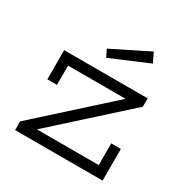

<svg xmlns="http://www.w3.org/2000/svg" viewBox="-156 -817 929 952"><g transform="rotate(30 308.0 -340.5)"><path d="M67.9 -464.8H545.9V-417L147 -57.1H501V-181.2H556.2V0H55.2V-49.8L452.1 -408.2H123V-297.9H67.9ZM481.9 -627 267.1 -536.1 247.1 -577.1 456.1 -681.2Z"/></g></svg>

Font: Stint Ultra Expanded
Style: Regular
Weight: 400
Width: 7
Designer: Astigmatic (AOETI)
Foundry: Astigmatic (AOETI)
Version: Version 1.000